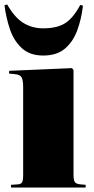

<svg xmlns="http://www.w3.org/2000/svg" viewBox="-21 -834 420 854"><path d="M28 0V-12L59 -14Q72 -15 77 -23Q82 -31 82 -57V-447Q82 -476 75.5 -489Q69 -502 46 -504L19 -507L20 -519L299 -531L306 -523V-58Q306 -32 312 -24Q318 -16 336 -14L360 -12V0ZM171 -587Q112 -587 76.5 -619.5Q41 -652 23.5 -703Q6 -754 -1 -811L11 -814Q44 -756 83 -732Q122 -708 171 -708Q233 -708 269 -731Q305 -754 336 -812L348 -809Q341 -748 322 -697.5Q303 -647 267 -617Q231 -587 171 -587Z"/></svg>

Font: Display Black
Style: Regular
Weight: 900
Designer: Latin by Veronika Burian and Jose Scaglione. Greek by Irene Vlachou. Cyrillic by Vera Evstafieva.
Foundry: TypeTogether
Version: Version 3.002